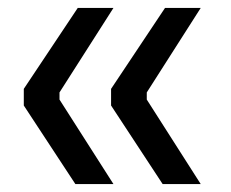

<svg xmlns="http://www.w3.org/2000/svg" viewBox="-20 -503 582 484"><path d="M170 -39 40 -237V-279L176 -483H266L130 -270V-252L266 -39ZM390 -39 260 -237V-279L396 -483H486L350 -270V-252L486 -39Z"/></svg>

Font: SVN-Sora Variable
Style: Regular
Weight: 400
Designer: Jonathan Barnbrook, Julián Moncada
Foundry: Barnbrook Fonts
Version: Version 2.000 - Viet hoa boi STYLEno.1 Fonts